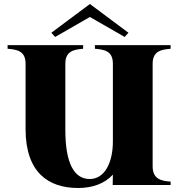

<svg xmlns="http://www.w3.org/2000/svg" viewBox="-20 -926 900 961"><path d="M834 -682V-700H455V-682C501 -678 545 -672 545 -607V-218C545 -112 504 -30 429 -30C351 -30 307 -109 307 -276V-607C307 -672 352 -678 396 -682V-700H18V-682C64 -678 108 -672 108 -607V-280C108 -62 223 15 371 15C441 15 503 -6 545 -52L544 0H834V-17C790 -20 744 -28 744 -93V-607C744 -672 790 -678 834 -682ZM623 -762 430 -906 237 -762 256 -741 430 -841 604 -741Z"/></svg>

Font: Sprat
Style: Bold
Weight: 700
Designer: Ethan Nakache
Foundry: Collletttivo
Version: Version 2.000;Glyphs 3.2 (3217)